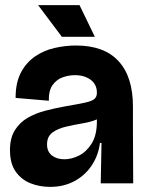

<svg xmlns="http://www.w3.org/2000/svg" viewBox="-20 -717 573 751"><path d="M176 14Q135 14 99.5 0Q64 -14 41.5 -45.5Q19 -77 19 -130Q19 -177 38 -207.5Q57 -238 88 -256Q119 -274 157.5 -284Q196 -294 235 -301Q288 -310 314.5 -316Q341 -322 350 -330.5Q359 -339 359 -354Q359 -387 334.5 -405Q310 -423 273 -423Q249 -423 225 -414.5Q201 -406 185.5 -384Q170 -362 171 -323L41 -334Q41 -394 62 -433.5Q83 -473 117.5 -496.5Q152 -520 194 -529.5Q236 -539 277 -539Q388 -539 444 -477.5Q500 -416 500 -301V-206Q500 -155 500.5 -103Q501 -51 501 0H374Q375 -38 375.5 -76.5Q376 -115 377 -158H371Q365 -110 339.5 -71Q314 -32 272 -9Q230 14 176 14ZM232 -94Q260 -94 289 -108.5Q318 -123 338.5 -155.5Q359 -188 359 -243V-250Q336 -240 303 -234.5Q270 -229 238 -221.5Q206 -214 185 -198.5Q164 -183 164 -152Q164 -124 183 -109Q202 -94 232 -94ZM222 -573 129 -697H291L351 -573Z"/></svg>

Font: Bricolage Grotesque 96pt Bricolage Grotesque 48pt Regular
Style: Bold
Weight: 700
Designer: Mathieu Triay
Foundry: Atelier Triay
Version: Version 1.001; ttfautohint (v1.8.4.7-5d5b);gftools[0.9.33.de